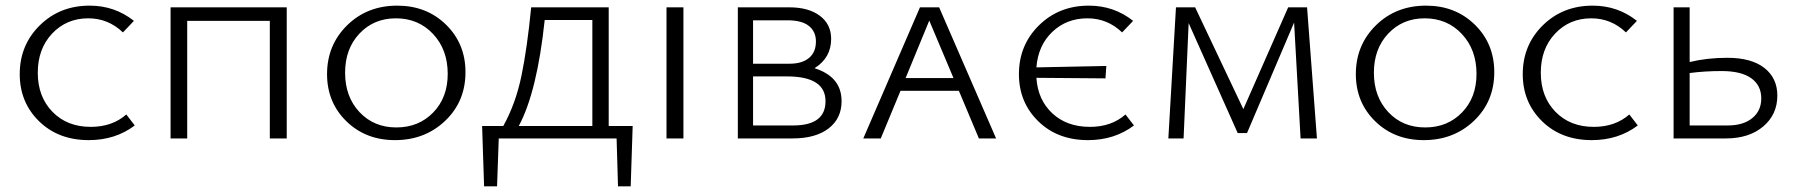

<svg xmlns="http://www.w3.org/2000/svg" viewBox="-20 -491 6360 681"><path d="M295 6Q187 6 118.5 -61Q50 -128 50 -228Q50 -331 121 -401Q192 -471 298 -471Q387 -471 455 -417L416 -376Q364 -426 293 -426Q216 -426 165 -372Q114 -318 114 -233Q114 -148 166 -94.5Q218 -41 302 -41Q378 -41 428 -85L458 -46Q389 6 295 6Z M997 -465V0H937V-417H644V0H585V-465Z M1381 6Q1277 6 1208.5 -61Q1140 -128 1140 -228Q1140 -331 1211 -401Q1282 -471 1389 -471Q1493 -471 1562 -403.5Q1631 -336 1631 -235Q1631 -131 1559 -62.5Q1487 6 1381 6ZM1386 -39Q1465 -39 1516.5 -92Q1568 -145 1568 -229Q1568 -315 1516 -370.5Q1464 -426 1384 -426Q1306 -426 1255 -372Q1204 -318 1204 -233Q1204 -148 1255 -93.5Q1306 -39 1386 -39Z M2224 -44 2217 170H2172L2167 0H1749L1743 170H1697L1690 -44H1765Q1809 -123 1829.5 -222Q1850 -321 1864 -465H2139V-44ZM1820 -44H2081V-420H1912Q1885 -165 1820 -44Z M2344 0V-465H2404V0Z M2869 -249Q2965 -219 2965 -132Q2965 -71 2919 -35.5Q2873 0 2791 0H2597V-465H2780Q2848 -465 2888 -435Q2928 -405 2928 -353Q2928 -286 2869 -249ZM2773 -419H2651V-265H2780Q2825 -265 2849.5 -285.5Q2874 -306 2874 -344Q2874 -379 2849 -399Q2824 -419 2773 -419ZM2793 -46Q2908 -46 2908 -132Q2908 -220 2771 -220H2651V-46Z M3452 0 3381 -169H3174L3104 0H3042L3243 -465H3311L3513 0ZM3192 -214H3362L3276 -418Z M3972 -85 4002 -46Q3933 6 3839 6Q3731 6 3662.5 -61Q3594 -128 3594 -228Q3594 -331 3665 -401Q3736 -471 3842 -471Q3931 -471 3999 -417L3960 -376Q3908 -426 3837 -426Q3763 -426 3712.5 -378Q3662 -330 3656 -252L3904 -257L3901 -213L3656 -215Q3661 -137 3712.5 -89Q3764 -41 3846 -41Q3922 -41 3972 -85Z M4651 0H4593L4570 -411L4403 -19H4370L4196 -409L4178 0H4124L4151 -465H4219L4390 -104L4549 -465H4616Z M5030 6Q4926 6 4857.5 -61Q4789 -128 4789 -228Q4789 -331 4860 -401Q4931 -471 5038 -471Q5142 -471 5211 -403.5Q5280 -336 5280 -235Q5280 -131 5208 -62.5Q5136 6 5030 6ZM5035 -39Q5114 -39 5165.5 -92Q5217 -145 5217 -229Q5217 -315 5165 -370.5Q5113 -426 5033 -426Q4955 -426 4904 -372Q4853 -318 4853 -233Q4853 -148 4904 -93.5Q4955 -39 5035 -39Z M5626 6Q5518 6 5449.5 -61Q5381 -128 5381 -228Q5381 -331 5452 -401Q5523 -471 5629 -471Q5718 -471 5786 -417L5747 -376Q5695 -426 5624 -426Q5547 -426 5496 -372Q5445 -318 5445 -233Q5445 -148 5497 -94.5Q5549 -41 5633 -41Q5709 -41 5759 -85L5789 -46Q5720 6 5626 6Z M6107 -286Q6192 -286 6238 -250Q6284 -214 6284 -152Q6284 -85 6234 -42.5Q6184 0 6101 0H5916V-465H5973V-271Q6035 -286 6107 -286ZM6108 -46Q6163 -46 6195 -72Q6227 -98 6227 -142Q6227 -188 6191.5 -213.5Q6156 -239 6086 -239Q6027 -239 5973 -232V-46Z"/></svg>

Font: EauTestSC Semilight
Style: Regular
Weight: 300
Designer: Christian Thalmann (Catharsis Fonts)
Version: Version 0.001;PS 000.001;hotconv 1.0.88;makeotf.lib2.5.64775